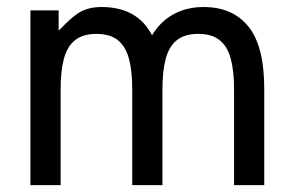

<svg xmlns="http://www.w3.org/2000/svg" viewBox="-20 -538 856 558"><path d="M364.3 0H452.1V-279.3Q452.1 -333 461.9 -368.4Q471.7 -403.8 494.4 -421.6Q517.1 -439.5 556.2 -439.5Q595.2 -439.5 617.9 -421.6Q640.6 -403.8 650.4 -368.4Q660.2 -333 660.2 -279.3V0H748V-279.3Q748 -403.8 702.1 -460.7Q656.2 -517.6 571.8 -517.6Q522.9 -517.6 484.6 -496.8Q446.3 -476.1 421.9 -435.5Q399.9 -477.5 363 -497.6Q326.2 -517.6 275.9 -517.6Q252.9 -517.6 236.1 -512.7Q219.2 -507.8 205.8 -498.8Q192.4 -489.7 179.2 -477.3Q166 -464.8 150.4 -449.2V-507.8H68.4V0H156.2V-279.3Q156.2 -333 166 -368.4Q175.8 -403.8 198.5 -421.6Q221.2 -439.5 260.3 -439.5Q299.3 -439.5 322 -421.6Q344.7 -403.8 354.5 -368.4Q364.3 -333 364.3 -279.3Z"/></svg>

Font: Giphurs SC
Style: Regular
Weight: 400
Version: Version 0.920